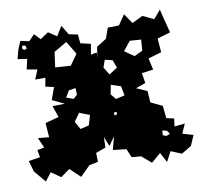

<svg xmlns="http://www.w3.org/2000/svg" viewBox="-68 -621 767 723"><g transform="rotate(-10 315.0 -260.0)"><path d="M14 -24 2 -66 46 -73 41 -101 68 -106 51 -145 93 -141 89 -196 141 -210 126 -254 173 -255 127 -277 144 -324 112 -331 118 -364H79L94 -400L54 -407L63 -446L27 -451L36 -486L49 -517L82 -510L104 -533L126 -510L157 -531L189 -510L211 -546L233 -510L267 -503L270 -469L309 -460L302 -420L325 -424L323 -401L330 -445L368 -469L382 -509L425 -510L451 -548L477 -510L518 -530L560 -510L587 -542L597 -501L610 -451L560 -436L564 -383L513 -368L523 -324L479 -318L485 -279L447 -266L488 -248L491 -204L535 -183L540 -135L569 -129L565 -99L605 -103L589 -67L630 -55L613 -16L575 7L534 -10L514 28L494 -10L458 21L422 -10L386 -13L372 -46L321 -52L334 -102L311 -69L296 -106L295 -66L257 -52L258 -18L224 -11L186 27L147 -10L112 15L76 -10L52 21ZM65 -496 53 -498 51 -488 57 -481 68 -484ZM249 -433 219 -483 169 -454 161 -396 220 -392ZM498 -443 455 -446 427 -411 463 -386 495 -401ZM379 -385 350 -392 340 -364 358 -334 390 -355ZM223 -306 197 -302 182 -277 209 -267 224 -281ZM393 -283 356 -295 349 -260 366 -239 400 -247ZM259 -197 220 -212 198 -181 215 -151 248 -159ZM361 -186 357 -192 349 -189 350 -179 358 -181ZM534 -88 517 -92 516 -74 529 -69 543 -75Z"/></g></svg>

Font: Rubik Gemstones
Style: Regular
Weight: 400
Designer: Hubert and Fischer, NaN
Foundry: Hubert and Fischer, NaN
Version: Version 2.200